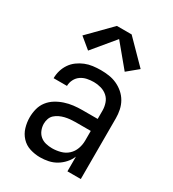

<svg xmlns="http://www.w3.org/2000/svg" viewBox="-186 -863 873 971"><g transform="rotate(30 250.0 -377.0)"><path d="M202 8Q172 8 143 -1Q114 -10 93.5 -32Q73 -54 64.5 -83Q56 -112 56 -141Q56 -167 62.5 -192Q69 -217 84.5 -237Q100 -257 122 -270.5Q144 -284 168.5 -292Q193 -300 218 -303Q243 -306 269 -306H358V-355Q358 -376 351 -397Q344 -418 328 -432Q312 -446 291 -452Q270 -458 249 -458Q229 -458 209.5 -454Q190 -450 174 -439Q158 -428 149 -410Q140 -392 140 -373Q140 -373 140 -373Q140 -373 140 -373Q140 -373 140 -373Q140 -373 140 -373Q140 -373 140 -373Q140 -373 140 -373H62Q62 -373 62 -373Q62 -373 62 -373Q62 -396 68.5 -418Q75 -440 88 -459Q101 -478 119.5 -491.5Q138 -505 159 -513.5Q180 -522 203 -525Q226 -528 249 -528Q273 -528 297 -524.5Q321 -521 343 -511Q365 -501 383.5 -485Q402 -469 414 -448Q426 -427 431 -403Q436 -379 436 -355V0H358V-86Q349 -64 332.5 -45.5Q316 -27 295 -14.5Q274 -2 250 3Q226 8 202 8ZM232 -62Q256 -62 280.5 -68.5Q305 -75 323 -91.5Q341 -108 349.5 -131.5Q358 -155 358 -180V-236H269Q254 -236 238.5 -234.5Q223 -233 208.5 -229.5Q194 -226 180 -219.5Q166 -213 155 -203Q144 -193 139 -178.5Q134 -164 134 -149Q134 -131 141 -113Q148 -95 162 -83Q176 -71 194.5 -66.5Q213 -62 232 -62ZM143 -581 80 -633 207 -762H293L420 -633L357 -581L250 -710Z"/></g></svg>

Font: Zed Mono
Style: Regular
Weight: 400
Monospace: yes
Designer: Belleve Invis
Foundry: Belleve Invis
Version: Version 1.0.0; ttfautohint (v1.8.4)